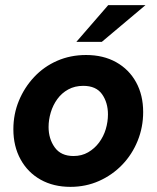

<svg xmlns="http://www.w3.org/2000/svg" viewBox="-20 -717 610 747"><path d="M254 10Q188 10 138 -18Q88 -46 60 -97Q32 -148 32 -214Q32 -273 53.5 -325Q75 -377 113 -417.5Q151 -458 202.5 -480.5Q254 -503 315 -503Q382 -503 432 -475Q482 -447 509.5 -397Q537 -347 537 -281Q537 -222 515.5 -169Q494 -116 455.5 -76Q417 -36 365.5 -13Q314 10 254 10ZM266 -110Q298 -110 323 -124.5Q348 -139 365.5 -162.5Q383 -186 391.5 -214.5Q400 -243 400 -272Q400 -318 377 -350.5Q354 -383 304 -383Q271 -383 245.5 -369Q220 -355 203 -331.5Q186 -308 177.5 -279.5Q169 -251 169 -223Q169 -177 193 -143.5Q217 -110 266 -110ZM277 -554 401 -697H546L376 -554Z"/></svg>

Font: Hanken Grotesk ExtraBold
Style: Italic
Weight: 800
Italic angle: -8°
Designer: Alfredo Marco Pradil
Foundry: Hanken Design Co.
Version: Version 3.013